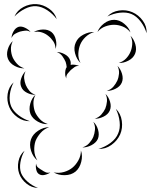

<svg xmlns="http://www.w3.org/2000/svg" viewBox="-20 -660 730 930"><path d="M50 -580Q63 -610 93.5 -626Q124 -642 157 -640Q189 -638 217.5 -618Q246 -598 255 -567Q236 -593 209 -610.5Q182 -628 156 -630Q130 -632 101 -617.5Q72 -603 50 -580ZM500 -580Q522 -604 556.5 -609Q591 -614 621 -601Q651 -588 671.5 -560Q692 -532 690 -499Q681 -530 661 -556Q641 -582 617 -592Q593 -602 561 -598.5Q529 -595 500 -580ZM452 -505Q461 -529 484 -546.5Q507 -564 533 -564Q558 -564 581 -545.5Q604 -527 612 -503Q596 -523 574.5 -531.5Q553 -540 532 -540Q512 -540 490 -532Q468 -524 452 -505ZM36 -476Q36 -491 45.5 -508Q55 -525 70 -530Q84 -534 101.5 -525.5Q119 -517 128 -505Q115 -513 102 -511.5Q89 -510 77 -507Q65 -503 53.5 -496.5Q42 -490 36 -476ZM144 -505Q162 -516 187 -517Q212 -518 229 -505Q245 -492 250.5 -467.5Q256 -443 249 -423Q249 -444 238 -460Q227 -476 214 -486Q201 -497 183 -503Q165 -509 144 -505ZM370 -355Q351 -373 343.5 -402Q336 -431 347 -454Q357 -478 383.5 -492Q410 -506 436 -505Q411 -497 394 -480.5Q377 -464 369 -445Q361 -426 359.5 -402Q358 -378 370 -355ZM612 -487Q628 -471 635.5 -445.5Q643 -420 634 -399Q625 -378 601.5 -366Q578 -354 555 -355Q577 -362 591 -377Q605 -392 612 -409Q619 -425 620.5 -446Q622 -467 612 -487ZM98 -329Q75 -328 51.5 -340.5Q28 -353 19 -374Q10 -395 17.5 -420.5Q25 -446 42 -461Q32 -441 33 -420.5Q34 -400 41 -383Q48 -367 62 -351.5Q76 -336 98 -329ZM301 -280Q298 -287 296 -296Q296 -296 295 -295L296 -297Q295 -307 296.5 -317.5Q298 -328 303 -335Q302 -347 298 -360Q292 -374 282 -388Q272 -402 255 -408Q274 -408 294 -397Q314 -386 320 -368Q324 -358 322 -346Q333 -348 344.5 -346Q356 -344 364 -340Q351 -342 341 -335Q331 -328 323 -321Q315 -313 307.5 -303.5Q300 -294 301 -280ZM549 -341Q564 -326 571 -302.5Q578 -279 570 -260Q562 -241 539.5 -230Q517 -219 497 -220Q517 -226 529 -240Q541 -254 548 -269Q555 -285 556.5 -303.5Q558 -322 549 -341ZM152 -201Q132 -200 111 -210.5Q90 -221 83 -239Q75 -257 82.5 -279.5Q90 -302 104 -315Q95 -297 97 -280Q99 -263 105 -248Q111 -234 122 -220.5Q133 -207 152 -201ZM125 -73Q93 -72 65 -92Q37 -112 25 -141Q12 -171 17 -205Q22 -239 46 -261Q31 -232 27.5 -200.5Q24 -169 34 -145Q44 -122 69 -102.5Q94 -83 125 -73ZM491 -205Q506 -191 513 -167.5Q520 -144 512 -125Q504 -106 481.5 -95Q459 -84 439 -85Q458 -91 470.5 -105Q483 -119 490 -134Q496 -149 498 -168Q500 -187 491 -205ZM212 -59Q188 -57 163 -71Q138 -85 128 -107Q119 -130 126.5 -157.5Q134 -185 152 -201Q141 -180 142 -157.5Q143 -135 150 -117Q158 -99 173.5 -82.5Q189 -66 212 -59ZM541 -133Q565 -110 570 -74.5Q575 -39 562 -9Q548 22 519 42.5Q490 63 457 61Q489 52 515.5 32Q542 12 552 -13Q563 -37 559.5 -70Q556 -103 541 -133ZM432 -70Q448 -56 455 -31.5Q462 -7 454 13Q445 32 422.5 43.5Q400 55 379 54Q399 48 412 33.5Q425 19 432 3Q438 -12 440 -31.5Q442 -51 432 -70ZM161 117Q140 100 130.5 70.5Q121 41 130 15Q139 -10 165 -27Q191 -44 218 -44Q193 -35 176.5 -16Q160 3 152 23Q145 44 146 69Q147 94 161 117ZM372 69Q381 94 373.5 124Q366 154 346 171Q325 188 294 188.5Q263 189 240 175Q266 180 290 173Q314 166 331 152Q347 139 359.5 117Q372 95 372 69ZM164 250Q134 250 108.5 229.5Q83 209 73 181Q63 153 69.5 121Q76 89 99 70Q84 96 79 125.5Q74 155 82 178Q91 200 113.5 220Q136 240 164 250ZM224 175Q214 183 197.5 187Q181 191 170 184Q159 178 155.5 161.5Q152 145 155 132Q156 145 165 152Q174 159 183 164Q191 170 201.5 174.5Q212 179 224 175Z"/></svg>

Font: Rubik Puddles
Style: Regular
Weight: 400
Designer: Hubert and Fischer, NaN
Foundry: Hubert and Fischer, NaN
Version: Version 2.200